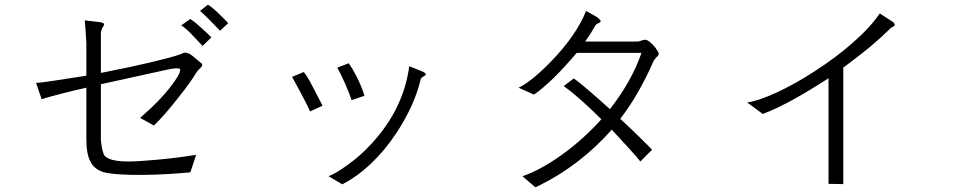

<svg xmlns="http://www.w3.org/2000/svg" viewBox="-20 -801 4040 813"><path d="M404.3 -707 338.9 -714.8Q341.8 -686.5 345.7 -619.1Q345.7 -565.4 345.7 -480.5Q259.8 -466.8 212.9 -460Q152.3 -450.2 132.8 -450.2L156.2 -380.9Q193.4 -392.6 244.1 -405.3Q289.1 -417 345.7 -429.7V-213.9Q345.7 -148.4 362.3 -118.2Q377 -85.9 417 -72.3Q470.7 -58.6 598.6 -60.5Q693.4 -62.5 786.1 -71.3L810.5 -145.5Q727.5 -131.8 637.7 -124Q566.4 -117.2 518.6 -117.2Q443.4 -118.2 422.9 -141.6Q412.1 -157.2 407.2 -208V-444.3L682.6 -504.9Q731.4 -515.6 740.2 -509.8Q748 -505.9 733.4 -478.5Q703.1 -428.7 649.4 -373Q615.2 -337.9 573.2 -301.8L631.8 -269.5Q672.9 -308.6 731.4 -382.8Q786.1 -451.2 810.5 -492.2Q814.5 -499 819.3 -503.9Q822.3 -506.8 827.1 -511.7Q833 -517.6 835 -520.5Q836.9 -524.4 835.9 -530.3L812.5 -549.8Q793.9 -566.4 785.2 -571.3Q771.5 -579.1 758.8 -578.1Q741.2 -566.4 633.8 -541Q533.2 -516.6 407.2 -492.2V-662.1Q408.2 -669.9 411.1 -677.7Q412.1 -681.6 417 -688.5Q421.9 -696.3 420.9 -699.2Q418.9 -704.1 404.3 -707ZM860.4 -781.2 827.1 -754.9Q842.8 -741.2 871.1 -712.9Q896.5 -687.5 912.1 -670.9L946.3 -703.1L943.4 -706.1Q917 -733.4 902.3 -747.1Q877 -771.5 860.4 -781.2ZM786.1 -720.7 747.1 -693.4Q761.7 -685.5 786.1 -661.1Q799.8 -647.5 825.2 -620.1L837.9 -606.4L875 -642.6Q854.5 -664.1 832 -683.6Q806.6 -707 786.1 -720.7Z M1266.6 -496.1 1216.8 -475.6Q1233.4 -446.3 1253.9 -407.2Q1281.2 -356.4 1293 -329.1L1345.7 -353.5L1318.4 -406.2Q1300.8 -440.4 1292 -457Q1277.3 -482.4 1266.6 -496.1ZM1457 -533.2 1408.2 -514.6Q1420.9 -492.2 1440.4 -449.2Q1460.9 -402.3 1468.8 -377L1523.4 -395.5Q1511.7 -433.6 1491.2 -474.6Q1472.7 -510.7 1457 -533.2ZM1769.5 -498 1712.9 -520.5Q1700.2 -423.8 1654.3 -335Q1615.2 -259.8 1554.7 -194.3Q1505.9 -140.6 1449.2 -100.6Q1403.3 -67.4 1371.1 -54.7L1429.7 -20.5Q1559.6 -88.9 1658.2 -237.3Q1736.3 -356.4 1761.7 -466.8Q1763.7 -470.7 1767.6 -473.6Q1770.5 -475.6 1775.4 -478.5Q1783.2 -483.4 1783.2 -486.3Q1783.2 -491.2 1769.5 -498Z M2507.8 -728.5 2461.9 -754.9Q2419.9 -651.4 2316.4 -543.9Q2230.5 -455.1 2175.8 -429.7L2241.2 -400.4Q2275.4 -423.8 2326.2 -472.7Q2376 -522.5 2421.9 -577.1H2696.3Q2674.8 -514.6 2639.6 -453.1Q2606.4 -394.5 2562.5 -338.9Q2507.8 -388.7 2470.7 -419.9Q2426.8 -458 2409.2 -468.8L2367.2 -436.5Q2402.3 -411.1 2445.3 -373Q2485.4 -336.9 2526.4 -295.9Q2448.2 -209 2356.4 -143.6Q2268.6 -81.1 2192.4 -54.7L2247.1 -7.8Q2345.7 -54.7 2428.7 -119.1Q2504.9 -177.7 2570.3 -252Q2613.3 -206.1 2640.6 -175.8Q2674.8 -138.7 2691.4 -117.2L2741.2 -167Q2716.8 -192.4 2682.6 -225.6Q2644.5 -262.7 2606.4 -297.9Q2649.4 -353.5 2685.5 -418Q2717.8 -474.6 2746.1 -540Q2749 -546.9 2753.9 -551.8Q2755.9 -554.7 2760.7 -559.6Q2769.5 -567.4 2769.5 -573.2Q2768.6 -581.1 2754.9 -599.6Q2732.4 -626 2719.7 -630.9Q2711.9 -634.8 2698.2 -629.9Q2692.4 -627.9 2689.5 -627Q2683.6 -625 2677.7 -625H2458Q2471.7 -644.5 2481.4 -660.2Q2492.2 -677.7 2500 -691.4Q2502 -695.3 2506.8 -699.2Q2509.8 -701.2 2514.6 -703.1Q2524.4 -708 2523.4 -710.9Q2523.4 -716.8 2507.8 -728.5Z M3143.6 -367.2 3210 -318.4Q3271.5 -341.8 3346.7 -383.8Q3413.1 -420.9 3488.3 -469.7V-22.5L3550.8 -21.5V-514.6Q3610.4 -558.6 3664.1 -602.5Q3713.9 -644.5 3747.1 -677.7Q3748 -679.7 3751 -681.6Q3752.9 -682.6 3756.8 -685.5Q3765.6 -689.5 3767.6 -692.4Q3770.5 -698.2 3762.7 -707L3705.1 -744.1Q3666 -685.5 3588.9 -618.2Q3518.6 -556.6 3430.7 -500Q3346.7 -445.3 3268.6 -409.2Q3189.5 -373 3143.6 -367.2Z"/></svg>

Font: Dotum
Style: Regular
Weight: 400
Version: Version 2.21